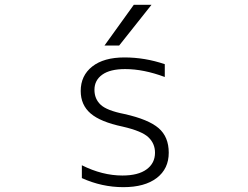

<svg xmlns="http://www.w3.org/2000/svg" viewBox="-20 -774 1040 805"><path d="M615.2 -753.9 479.5 -583H418L541 -753.9ZM493.2 -38.1Q559.6 -38.1 594.7 -64Q629.9 -89.8 629.9 -133.8Q629.9 -171.9 602.5 -198.2Q575.2 -224.6 494.1 -243.2Q401.4 -262.7 359.9 -298.3Q318.4 -334 318.4 -392.6Q318.4 -457 366.7 -495.1Q415 -533.2 502 -533.2Q587.9 -533.2 670.9 -504.9V-451.2Q582 -484.4 504.9 -484.4Q441.4 -484.4 408.7 -460.9Q376 -437.5 376 -397.5Q376 -359.4 401.9 -335Q427.7 -310.5 502 -295.9Q602.5 -273.4 645 -236.8Q687.5 -200.2 687.5 -133.8Q687.5 -66.4 637.2 -27.8Q586.9 10.7 497.1 10.7Q407.2 10.7 323.2 -27.3V-81.1Q409.2 -38.1 493.2 -38.1Z"/></svg>

Font: GenEi Gothic M Light
Style: Regular
Weight: 300
Designer: o_tamon (Modified); [Source Han Sans]
Ryoko NISHIZUKA  (kana & ideographs); Paul D. Hunt (Latin, Greek & Cyrillic); Wenl
Version: Version 1.1a;Original Version 1.004